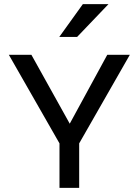

<svg xmlns="http://www.w3.org/2000/svg" viewBox="-20 -916 676 936"><path d="M613 -649 366 -217V0H270V-217L23 -649H133L320 -313L503 -649ZM269 -736 384 -896H509L356 -736Z"/></svg>

Font: Syne Medium
Style: Regular
Weight: 500
Designer: Lucas Descroix
Foundry: Bonjour Monde
Version: Version 2.200; ttfautohint (v1.8.4)